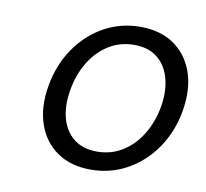

<svg xmlns="http://www.w3.org/2000/svg" viewBox="-56 -799 586 547"><g transform="rotate(10 236.5 -525.5)"><path d="M238.8 -313Q181.2 -313 141.8 -340.1Q102.5 -367.2 85.7 -415Q68.8 -462.9 79.1 -525.4Q89.8 -588.4 122.3 -636.2Q154.8 -684.1 203.1 -711.2Q251.5 -738.3 309.1 -738.3Q366.7 -738.3 406 -711.2Q445.3 -684.1 462.2 -636.2Q479 -588.4 468.8 -525.4Q458.5 -463.4 425.8 -415.3Q393.1 -367.2 344.7 -340.1Q296.4 -313 238.8 -313ZM247.6 -366.7Q289.1 -366.7 322 -387.7Q355 -408.7 376.5 -444.6Q397.9 -480.5 405.8 -525.4Q413.1 -570.8 403.3 -606.7Q393.6 -642.6 367.7 -663.6Q341.8 -684.6 300.3 -684.6Q259.3 -684.6 226.3 -663.8Q193.4 -643.1 171.6 -606.9Q149.9 -570.8 142.6 -525.4Q134.8 -480 144.5 -444.1Q154.3 -408.2 180.4 -387.5Q206.5 -366.7 247.6 -366.7Z"/></g></svg>

Font: Inter 20pt Light
Style: Italic
Weight: 300
Italic angle: -9.3988°
Version: Version 4.001;git-66647c0bb